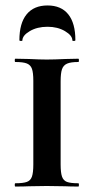

<svg xmlns="http://www.w3.org/2000/svg" viewBox="-20 -683 343 703"><path d="M267 -12Q269 -12 269 -6Q269 0 267 0Q236 0 219 -1L151 -2L86 -1Q68 0 36 0Q34 0 34 -6Q34 -12 36 -12Q65 -12 78.5 -17Q92 -22 97 -36.5Q102 -51 102 -81V-387Q102 -417 97 -431Q92 -445 78.5 -450.5Q65 -456 36 -456Q34 -456 34 -462Q34 -468 36 -468L86 -467Q126 -465 151 -465Q178 -465 220 -467L267 -468Q269 -468 269 -462Q269 -456 267 -456Q239 -456 225.5 -450Q212 -444 207 -429.5Q202 -415 202 -385V-81Q202 -51 207 -36.5Q212 -22 225 -17Q238 -12 267 -12ZM51 -536Q51 -598 77.5 -630.5Q104 -663 154 -663Q204 -663 230 -630.5Q256 -598 256 -536Q256 -533 250.5 -533Q245 -533 245 -535Q245 -553 218 -569Q191 -585 154 -585Q116 -585 89 -569Q62 -553 62 -535Q62 -533 56.5 -533Q51 -533 51 -536Z"/></svg>

Font: Cormorant SC
Style: Bold
Weight: 700
Designer: Christian Thalmann (Catharsis Fonts)
Foundry: Catharsis Fonts
Version: Version 4.000